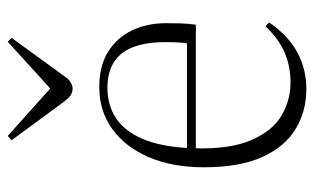

<svg xmlns="http://www.w3.org/2000/svg" viewBox="-178 -621 813 497"><g transform="rotate(-90 228.5 -372.5)"><path d="M247 14Q188 14 142 -14.5Q96 -43 70 -101.5Q44 -160 44 -251Q44 -333 70 -393.5Q96 -454 142.5 -488Q189 -522 252 -522Q306 -522 342.5 -499.5Q379 -477 398 -438Q417 -399 417 -349Q417 -332 416.5 -312Q416 -292 413 -272H93Q91 -182 114.5 -128Q138 -74 177.5 -50.5Q217 -27 264 -27Q305 -27 340.5 -42Q376 -57 409 -92L419 -82Q382 -30 339 -8Q296 14 247 14ZM94 -295H365Q367 -311 367.5 -324Q368 -337 368 -350Q368 -427 338.5 -464Q309 -501 250 -501Q205 -501 171.5 -479Q138 -457 118 -411Q98 -365 94 -295ZM247 -591Q242 -591 236.5 -593Q231 -595 226 -599.5Q221 -604 214 -613L114 -749L125 -759L248 -649L369 -759L379 -749L278 -610Q272 -601 263.5 -596Q255 -591 247 -591Z"/></g></svg>

Font: Literata 60pt ExtraLight
Style: Regular
Weight: 250
Designer: Latin by Veronika Burian and Jose Scaglione. Greek by Irene Vlachou. Cyrillic by Vera Evstafieva.
Foundry: TypeTogether
Version: Version 3.103;gftools[0.9.29]